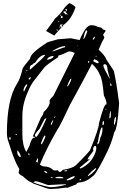

<svg xmlns="http://www.w3.org/2000/svg" viewBox="-20 -1194 817 1263"><path d="M622.1 -1017.6Q654.3 -1012.7 654.3 -1002Q674.8 -996.1 674.8 -990.2Q658.2 -967.8 658.2 -962.9L666 -951.2V-949.2Q666 -941.4 651.4 -918.9Q642.6 -896.5 628.9 -866.2Q668.9 -832 680.7 -800.8L728.5 -728.5Q745.1 -659.2 763.7 -514.6Q752.9 -345.7 731.4 -323.2Q715.8 -260.7 687.5 -200.2Q623 -67.4 596.7 -40Q544.9 5.9 501 5.9Q482.4 10.7 482.4 18.6L421.9 42L414.1 40Q355.5 48.8 323.2 48.8H305.7Q293.9 48.8 202.1 14.6Q193.4 10.7 182.6 3.9Q162.1 -3.9 129.9 -35.2Q102.5 -46.9 102.5 -60.5L105.5 -74.2Q106.4 -78.1 107.4 -81.1Q74.2 -134.8 41 -245.1Q27.3 -284.2 27.3 -293L25.4 -315.4Q25.4 -538.1 90.8 -641.6Q112.3 -671.9 129.9 -746.1Q137.7 -759.8 177.7 -807.6Q177.7 -841.8 284.2 -910.2Q284.2 -916 360.4 -935.5L444.3 -942.4Q478.5 -935.5 503.9 -930.7Q544.9 -1028.3 579.1 -1028.3Q604.5 -1028.3 622.1 -1017.6ZM266.6 -99.6Q306.6 -99.6 332 -74.2L343.8 -72.3L359.4 -74.2L371.1 -62.5H373Q380.9 -62.5 393.6 -77.1Q457 -86.9 478.5 -106.4Q574.2 -201.2 574.2 -210.9Q630.9 -349.6 630.9 -381.8Q663.1 -507.8 678.7 -507.8H680.7V-514.6Q680.7 -530.3 663.1 -566.4Q653.3 -677.7 637.7 -699.2Q623 -739.3 585 -774.4Q530.3 -668 440.4 -504.9Q377 -368.2 357.4 -340.8Q289.1 -224.6 242.2 -111.3Q258.8 -99.6 266.6 -99.6ZM127 -427.7V-313.5Q127 -236.3 153.3 -194.3Q164.1 -216.8 173.8 -235.4Q188.5 -288.1 203.1 -288.1H210V-290Q210 -293.9 196.3 -296.9V-297.9L249 -419.9Q266.6 -441.4 266.6 -457Q298.8 -484.4 307.6 -516.6L305.7 -532.2Q313.5 -547.9 331.1 -563.5L471.7 -845.7Q449.2 -855.5 441.4 -855.5H432.6Q375 -829.1 366.2 -829.1Q362.3 -829.1 362.3 -817.4Q283.2 -765.6 270.5 -749L205.1 -665Q181.6 -635.7 162.1 -586.9Q127 -508.8 127 -427.7ZM591.8 -212.9 594.7 -202.1Q555.7 -152.3 555.7 -145.5H564.5L565.4 -147.5H567.4L569.3 -145.5V-144.5L505.9 -92.8L503.9 -87.9H505.9L507.8 -85.9H509.8Q540 -96.7 574.2 -131.8Q606.4 -173.8 612.3 -209L613.3 -213.9V-222.7Q613.3 -231.4 606.4 -234.4H603.5Q596.7 -234.4 591.8 -212.9ZM237.3 19.5Q296.9 37.1 314.5 37.1Q351.6 37.1 414.1 21.5V18.6H387.7L295.9 23.4L237.3 2.9Q224.6 -1 211.9 -2Q207 1 199.2 4.9Q210 10.7 237.3 19.5ZM175.8 -739.3V-737.3H179.7Q277.3 -824.2 277.3 -833H275.4Q244.1 -833 210 -781.2Q204.1 -781.2 189.5 -766.6Q175.8 -766.6 175.8 -739.3ZM283.2 -414.1 282.2 -416 273.4 -411.1 239.3 -345.7Q210 -314.5 210 -304.7V-299.8Q210.9 -295.9 218.8 -293Q239.3 -310.5 285.2 -414.1ZM622.1 -245.1Q632.8 -245.1 639.6 -288.1Q654.3 -312.5 654.3 -349.6V-352.5L651.4 -356.4Q639.6 -356.4 624 -260.7L622.1 -258.8L620.1 -245.1ZM660.2 -766.6V-760.7Q660.2 -749 701.2 -675.8H702.1V-677.7L687.5 -733.4Q687.5 -771.5 668 -771.5H665ZM325.2 -855.5Q331.1 -855.5 391.6 -878.9L408.2 -883.8V-890.6H407.2Q376 -890.6 325.2 -858.4ZM558.6 -40V-35.2H560.5Q612.3 -71.3 612.3 -87.9H608.4Q578.1 -65.4 558.6 -40ZM418.9 -12.7V-7.8H427.7Q471.7 -18.6 471.7 -35.2H468.8Q456.1 -35.2 418.9 -12.7ZM275.4 -303.7Q265.6 -297.9 249 -249L252.9 -245.1H254.9Q262.7 -254.9 278.3 -293V-299.8ZM548.8 -995.1Q540 -995.1 528.3 -939.5V-937.5H529.3Q539.1 -942.4 553.7 -985.4V-990.2ZM291 -801.8V-800.8H293.9Q332 -809.6 332 -824.2L330.1 -826.2H326.2Q291 -818.4 291 -801.8ZM619.1 -778.3H624Q628.9 -778.3 628.9 -785.2Q628.9 -793.9 599.6 -804.7Q596.7 -797.9 592.8 -792Q602.5 -785.2 619.1 -778.3ZM93.8 -204.1V-190.4Q93.8 -172.9 111.3 -161.1H116.2V-165Q115.2 -183.6 95.7 -204.1ZM447.3 -675.8Q439.5 -675.8 421.9 -627.9V-626L423.8 -625Q439.5 -639.6 449.2 -672.9V-675.8ZM729.5 -379.9V-375H735.4Q743.2 -403.3 743.2 -418V-422.9H740.2Q731.4 -422.9 729.5 -379.9ZM134.8 -603.5V-595.7L138.7 -591.8Q138.7 -596.7 157.2 -629.9L159.2 -639.6H155.3Q139.6 -627 134.8 -603.5ZM345.7 -28.3V-22.5L366.2 -21.5H396.5V-24.4Q396.5 -28.3 377.9 -31.2H366.2ZM706.1 -463.9Q699.2 -442.4 699.2 -418V-416H701.2Q709 -418.9 709 -429.7V-455.1L708 -463.9ZM654.3 -379.9V-371.1H660.2L665 -384.8L661.1 -398.4H660.2Q654.3 -398.4 654.3 -379.9ZM228.5 -153.3Q224.6 -149.4 216.8 -131.8Q221.7 -127.9 226.6 -124Q230.5 -135.7 230.5 -149.4V-153.3ZM330.1 -406.2Q314.5 -386.7 314.5 -375V-373H317.4Q322.3 -373 331.1 -406.2ZM270.5 -70.3Q270.5 -59.6 291 -53.7V-55.7Q291 -66.4 271.5 -70.3ZM590.8 -935.5V-932.6H592.8Q604.5 -940.4 604.5 -953.1V-954.1Q590.8 -946.3 590.8 -935.5ZM168.9 -677.7V-671.9H172.9V-670.9Q181.6 -670.9 181.6 -685.5V-687.5H179.7ZM41 -288.1V-277.3L44.9 -274.4H47.9L49.8 -282.2V-289.1L45.9 -293ZM706.1 -646.5 704.1 -644.5V-643.6L708 -627.9H712.9V-639.6ZM403.3 -69.3V-67.4H417L421.9 -72.3V-74.2H417Q404.3 -74.2 403.3 -69.3ZM558.6 -787.1V-782.2H565.4L568.4 -788.1Q566.4 -791 562.5 -793Q560.5 -791 558.6 -787.1ZM170.9 -185.5Q167 -185.5 164.1 -180.7Q168 -175.8 172.9 -171.9Q173.8 -173.8 173.8 -176.8V-181.6ZM503.9 -12.7V-7.8H509.8L514.6 -12.7L510.7 -15.6H507.8ZM312.5 -26.4 326.2 -21.5V-24.4Q325.2 -29.3 316.4 -29.3ZM335 -420.9V-419.9Q343.8 -419.9 344.7 -426.8V-427.7Q336.9 -427.7 335 -420.9ZM82 -309.6V-308.6L85.9 -304.7H86.9L90.8 -308.6V-309.6L86.9 -313.5H85.9ZM152.3 -728.5V-726.6H159.2V-732.4H155.3ZM673.8 -477.5V-472.7H676.8L680.7 -475.6V-477.5ZM615.2 -822.3V-824.2L611.3 -828.1L608.4 -822.3ZM487.3 -892.6V-890.6L488.3 -889.6Q490.2 -892.6 491.2 -896.5H490.2ZM145.5 -716.8V-711.9L148.4 -714.8V-716.8ZM387.7 -1023.4Q383.8 -1020.5 380.9 -1019.5Q389.6 -1030.3 393.6 -1032.2V-1033.2H383.8L374 -1031.2L373 -1029.3L379.9 -1019.5L383.8 -1012.7L348.6 -973.6L336.9 -960L283.2 -990.2L336.9 -1063.5Q337.9 -1066.4 338.9 -1068.8Q339.8 -1071.3 342.8 -1072.3Q381.8 -1107.4 395 -1129.4Q408.2 -1151.4 436.5 -1173.8Q461.9 -1163.1 476.6 -1146.5Q450.2 -1065.4 395.5 -1028.3V-1025.4L384.8 -1013.7L388.7 -1023.4ZM411.1 -1114.3Q430.7 -1135.7 413.1 -1133.8H410.2V-1130.9L416 -1122.1V-1121.1L411.1 -1119.1H400.4L397.5 -1116.2L396.5 -1114.3L397.5 -1112.3Q407.2 -1105.5 413.1 -1097.7Q413.1 -1103.5 427.7 -1097.7ZM391.6 -1077.1Q393.6 -1086.9 388.7 -1088.9H384.8L380.9 -1085.9Q377.9 -1074.2 388.7 -1075.2L391.6 -1076.2ZM353.5 -1001 351.6 -997.1 357.4 -989.3H359.4L356.4 -1001ZM376 -1022.5 371.1 -1017.6V-1015.6L374 -1010.7L377 -1014.6L377.9 -1019.5ZM379.9 -1098.6 377 -1097.7Q377 -1090.8 378.9 -1089.8L382.8 -1090.8V-1093.8ZM367.2 -1054.7H364.3V-1050.8L366.2 -1048.8H369.1V-1051.8Z"/></svg>

Font: Love Ya Like A Sister
Style: Regular
Weight: 400
Designer: Kimberly Geswein
Foundry: Kimberly Geswein
Version: Version 1.002 2007